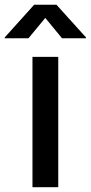

<svg xmlns="http://www.w3.org/2000/svg" viewBox="-65 -777 377 797"><path d="M69.8 0V-541H176.8V0ZM53.2 -618.2H-45.4V-621.6L76.7 -757.3H169.4L292 -621.6V-618.2H192.4L123 -702.6Z"/></svg>

Font: Inter 17pt Medium
Style: Regular
Weight: 500
Version: Version 4.001;git-66647c0bb